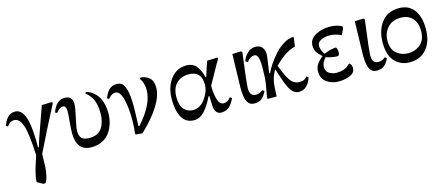

<svg xmlns="http://www.w3.org/2000/svg" viewBox="-67 -993 3955 1719"><g transform="rotate(-15 1911.0 -133.5)"><path d="M439 -473V-458Q329 -248 231 -47Q230 -36 230 -5Q229 45 227.5 74Q226 103 217.5 147Q209 191 192 214H170L118 184Q117 129 155 15Q174 -45 176 -52Q167 -250 143 -323Q117 -404 67 -404Q25 -404 -1 -363L-18 -373Q-4 -417 23.5 -446.5Q51 -476 93 -476Q202 -476 209 -203Q210 -190 210 -185V-113H218L240 -184L341 -470Z M520 -409Q485 -409 456 -366L438 -375Q474 -480 555 -480Q626 -480 626 -403Q626 -369 606 -283Q586 -197 586 -161Q586 -119 605.5 -97Q625 -75 678 -75Q759 -75 794.5 -129Q830 -183 830 -262Q830 -312 821 -350.5Q812 -389 795.5 -413Q779 -437 769.5 -447Q760 -457 744 -469L752 -481Q772 -478 795 -464.5Q818 -451 842.5 -425Q867 -399 882.5 -352Q898 -305 898 -245Q898 -198 885 -154Q872 -110 846.5 -72.5Q821 -35 776.5 -12.5Q732 10 674 10Q537 10 537 -159Q537 -195 543.5 -265.5Q550 -336 550 -355Q550 -409 520 -409Z M1147 7 1084 2 1081 -10Q1089 -60 1089 -132Q1089 -252 1068 -330Q1047 -408 1003 -408Q969 -408 938 -367L921 -377Q956 -479 1034 -479Q1066 -479 1086 -463Q1106 -447 1119.5 -395Q1133 -343 1133 -251Q1133 -195 1128 -65L1136 -62Q1283 -226 1283 -358Q1283 -423 1250 -469L1257 -479Q1298 -479 1334.5 -451Q1371 -423 1371 -356Q1371 -208 1147 7Z M1822 -332H1828Q1852 -411 1874 -471L1972 -474V-460L1950 -424Q1850 -246 1850 -244Q1850 -213 1853 -184.5Q1856 -156 1863 -127Q1870 -98 1884.5 -81Q1899 -64 1920 -64Q1956 -64 1985 -102L2002 -91Q2002 -90 1998 -81.5Q1994 -73 1992 -70Q1990 -67 1985 -57.5Q1980 -48 1976.5 -43.5Q1973 -39 1966 -30.5Q1959 -22 1953.5 -17Q1948 -12 1939 -6Q1930 0 1921.5 3Q1913 6 1902 8.5Q1891 11 1879 11Q1817 11 1814 -74Q1813 -87 1812.5 -115Q1812 -143 1811 -159H1803Q1764 -78 1721 -32Q1678 14 1625 14Q1550 14 1514 -49Q1478 -112 1478 -215Q1478 -331 1534.5 -404.5Q1591 -478 1680 -478Q1715 -478 1740.5 -465Q1766 -452 1782 -426.5Q1798 -401 1806 -381.5Q1814 -362 1822 -332ZM1638 -76Q1706 -76 1752.5 -141.5Q1799 -207 1799 -270Q1799 -396 1681 -396Q1609 -396 1566 -351.5Q1523 -307 1523 -227Q1523 -147 1556.5 -111.5Q1590 -76 1638 -76Z M2099 -157Q2099 -177 2107 -470L2188 -473L2198 -464Q2161 -180 2161 -137Q2161 -63 2218 -63Q2256 -63 2282 -89L2299 -75Q2279 -33 2253.5 -12Q2228 9 2184 9Q2141 9 2120 -29Q2099 -67 2099 -157Z M2695 -104 2713 -93Q2679 12 2596 12Q2570 12 2548 -5.5Q2526 -23 2510 -55Q2494 -87 2483 -116Q2472 -145 2460.5 -183.5Q2449 -222 2443 -237H2441Q2412 -187 2403 -141.5Q2394 -96 2392 0H2309L2306 -11L2328 -138Q2336 -190 2336 -278V-286Q2336 -311 2335.5 -324.5Q2335 -338 2331 -361.5Q2327 -385 2317 -396.5Q2307 -408 2291 -408Q2274 -408 2258.5 -398Q2243 -388 2239 -384Q2235 -380 2223 -364L2202 -377Q2215 -419 2247.5 -449Q2280 -479 2322 -479Q2364 -479 2384 -453Q2404 -427 2404 -387Q2404 -374 2388 -266L2381 -218H2389Q2406 -255 2434.5 -296.5Q2463 -338 2500.5 -380Q2538 -422 2585 -449.5Q2632 -477 2676 -477V-463L2665 -389Q2576 -370 2471 -263Q2476 -252 2488 -221Q2500 -190 2510.5 -169Q2521 -148 2537 -123Q2553 -98 2575 -85Q2597 -72 2623 -72Q2644 -72 2658 -76.5Q2672 -81 2678 -86.5Q2684 -92 2695 -104Z M2907 -258Q2955 -282 3015 -287Q3021 -287 3026 -273Q3031 -259 3031 -239Q3031 -226 3026 -216.5Q3021 -207 3015 -207Q2962 -207 2907 -227Q2868 -186 2868 -146Q2868 -106 2897.5 -86Q2927 -66 2969 -66Q3001 -66 3026.5 -74.5Q3052 -83 3064 -91.5Q3076 -100 3092 -115H3101Q3118 -95 3118 -71Q3118 -27 3072 -6.5Q3026 14 2961 14Q2901 14 2854 -20Q2807 -54 2807 -119Q2807 -155 2825 -183.5Q2843 -212 2882 -243Q2847 -275 2833 -298Q2819 -321 2819 -355Q2819 -416 2877 -448.5Q2935 -481 3009 -481Q3076 -481 3125 -454V-437L3097 -379Q3043 -406 2990 -406Q2948 -406 2911.5 -389.5Q2875 -373 2875 -338Q2875 -300 2907 -258Z M3234 -157Q3234 -177 3242 -470L3323 -473L3333 -464Q3296 -180 3296 -137Q3296 -63 3353 -63Q3391 -63 3417 -89L3434 -75Q3414 -33 3388.5 -12Q3363 9 3319 9Q3276 9 3255 -29Q3234 -67 3234 -157Z M3652 -481Q3742 -481 3790.5 -417.5Q3839 -354 3839 -240Q3839 -123 3781 -55Q3723 13 3624 13Q3541 13 3487 -44.5Q3433 -102 3433 -220Q3433 -333 3490.5 -407Q3548 -481 3652 -481ZM3793 -233Q3793 -308 3754 -351Q3715 -394 3646 -394Q3568 -394 3523.5 -345.5Q3479 -297 3479 -222Q3479 -144 3525 -106.5Q3571 -69 3628 -69Q3699 -69 3746 -110.5Q3793 -152 3793 -233Z"/></g></svg>

Font: myMathFont
Style: Regular
Weight: 400
Designer: Ross Mills, John Hudson & Paul Hanslow, Tiro Typeworks Ltd; with prior portions MicroPress Inc., and Coen Hoffman. Math 
Foundry: Tiro Typeworks Ltd
Version: Version 2.13 b171